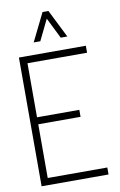

<svg xmlns="http://www.w3.org/2000/svg" viewBox="-98 -950 629 1004"><g transform="rotate(-10 217.0 -448.0)"><path d="M128.9 -748 202.1 -896.5H233.4L307.6 -748H272.5L217.8 -858.4L164.1 -748ZM39.1 0V-683.6H394.5V-646.5H78.1V-359.4H302.7V-322.3H78.1V-37.1H394.5V0Z"/></g></svg>

Font: Post No Bills Colombo Light
Style: Regular
Weight: 300
Designer: Kosala Senevirathne, Siva Puranthara, Lasantha Premarathna, Tharique Azeez
Foundry: Mooniak
Version: Version 1.220 ; ttfautohint (v1.6)